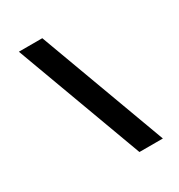

<svg xmlns="http://www.w3.org/2000/svg" viewBox="-193 -857 1007 1083"><g transform="rotate(-30 310.0 -315.0)"><path d="M91.7 -730H244.2L550.4 100H397.8Z"/></g></svg>

Font: Monaspace Xenon Var ExtraLight
Style: Regular
Weight: 200
Designer: Riley Cran and the Lettermatic Team
Version: Version 1.200 (Monaspace Xenon Var)